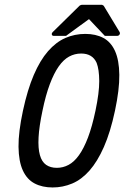

<svg xmlns="http://www.w3.org/2000/svg" viewBox="-20 -783 527 812"><path d="M340.8 -639.6Q384.8 -639.6 417 -622.6Q449.2 -605.5 466.6 -566.9Q483.9 -528.3 484.6 -466.6Q485.4 -404.8 466.3 -314.9Q446.8 -223.6 419.4 -161.6Q392.1 -99.6 358.4 -61.5Q324.7 -23.4 285.2 -6.8Q245.6 9.8 202.6 9.8Q158.7 9.8 126.5 -7.1Q94.2 -23.9 76.7 -62Q59.1 -100.1 58.3 -162.1Q57.6 -224.1 77.1 -314.9Q96.2 -403.8 122.8 -465.8Q149.4 -527.8 183.1 -566.4Q216.8 -605 256.3 -622.3Q295.9 -639.6 340.8 -639.6ZM388.7 -517.1Q371.1 -556.6 323.2 -556.6Q295.9 -556.6 272.2 -543.7Q248.5 -530.8 228.3 -502Q208 -473.1 190.7 -427Q173.3 -380.9 159.7 -314.9Q145.5 -248 143.1 -201.9Q140.6 -155.8 148.7 -127.2Q156.7 -98.6 175 -85.9Q193.4 -73.2 220.2 -73.2Q246.6 -73.2 270 -85.7Q293.5 -98.1 314 -126.7Q334.5 -155.3 352.1 -201.4Q369.6 -247.6 383.8 -314.9Q399.9 -391.6 399.7 -440.4Q399.4 -489.3 388.7 -517.1ZM418.5 -758.8 485.8 -647.5Q488.8 -642.1 485.4 -636.7Q481.9 -631.3 475.1 -631.3H423.3L356.4 -702.1Q331.5 -684.6 307.4 -666.5Q283.2 -648.4 259.3 -631.3H207.5Q200.7 -631.3 199.2 -636.7Q197.8 -642.1 203.1 -647.5L316.9 -759.3Q318.4 -760.3 321.3 -761.5Q324.2 -762.7 325.7 -762.7H411.6Z"/></svg>

Font: Fibel Nord
Style: Bold Italic
Weight: 700
Designer: Peter Wiegel
Foundry: Peter Wioegel
Version: Version 000.000